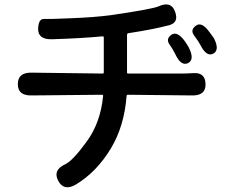

<svg xmlns="http://www.w3.org/2000/svg" viewBox="-20 -775 1040 851"><path d="M316 43Q263 74 238 26Q213 -21 269 -47Q302 -62 364 -147Q426 -232 437 -350Q437 -355 432 -355L119 -352Q59 -351 59 -402Q59 -454 119 -453L435 -449Q440 -449 440 -454V-609Q440 -614 435 -614Q341 -605 209 -601Q149 -600 149 -646Q150 -692 175 -691Q200 -690 291 -694Q398 -698 473 -708Q657 -735 683 -747Q739 -772 756 -723Q774 -675 729 -663Q655 -644 550 -628Q543 -627 543 -620V-454Q543 -449 548 -449H780Q809 -449 838 -451Q890 -454 891 -402Q892 -351 832 -352L547 -355Q541 -355 541 -349Q531 -217 472 -118Q409 -13 316 43ZM813 -495Q782 -481 757 -535Q748 -554 731 -578.5Q714 -603 740 -621Q766 -639 801 -590Q814 -571 817 -564Q844 -510 813 -495ZM925 -537Q895 -522 868 -576Q859 -593 840.5 -617.5Q822 -642 848 -661Q874 -681 909 -632Q925 -611 928 -606Q955 -553 925 -537Z"/></svg>

Font: Resource Han Rounded KR Medium
Style: Regular
Weight: 500
Designer: Cyano Hao (round all glyphs); Ryoko NISHIZUKA 西塚涼子 (kana, bopomofo & ideographs); Paul D. Hunt (Latin, Greek & Cyrillic)
Foundry: Cyano Hao
Version: 0.990